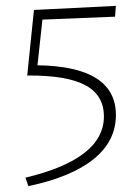

<svg xmlns="http://www.w3.org/2000/svg" viewBox="-20 -492 468 656"><path d="M108 -269Q376 -265 376 -99Q376 -10 300 51.5Q224 113 77 144L67 115Q335 51 335 -94Q335 -167 271.5 -201Q208 -235 73 -234L96 -458L376 -472L373 -435L125 -425Z"/></svg>

Font: EauTestSC Light
Style: Regular
Weight: 300
Designer: Christian Thalmann (Catharsis Fonts)
Version: Version 0.001;PS 000.001;hotconv 1.0.88;makeotf.lib2.5.64775